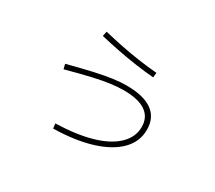

<svg xmlns="http://www.w3.org/2000/svg" viewBox="-120 -838 1240 1107"><g transform="rotate(30 500.0 -284.0)"><path d="M318 3Q457 -1 555.5 -29.5Q654 -58 707 -109.5Q760 -161 760 -228Q760 -293 711 -326.5Q662 -360 565 -360Q527 -360 480.5 -354Q434 -348 368 -333Q302 -318 203 -291L195 -323Q294 -349 361.5 -364Q429 -379 477 -385.5Q525 -392 566 -392Q678 -392 736 -351Q794 -310 794 -229Q794 -150 737 -92Q680 -34 574.5 -1Q469 32 322 35ZM674 -509Q622 -513 557.5 -522Q493 -531 427 -544Q361 -557 303 -571L310 -603Q367 -589 431.5 -576Q496 -563 560 -554Q624 -545 677 -541Z"/></g></svg>

Font: M PLUS 2 Thin ExtraLight
Style: Regular
Weight: 250
Version: Version 1.001